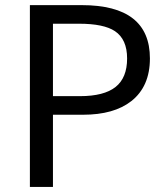

<svg xmlns="http://www.w3.org/2000/svg" viewBox="-20 -736 657 756"><path d="M97.7 0V-715.8H301.8Q570.3 -715.8 570.3 -505.9Q570.3 -395.5 497.1 -337.9Q428.7 -284.2 306.6 -284.2H188.5V0ZM188.5 -357.4H294.9Q389.6 -357.4 435.1 -393.6Q480.5 -429.7 480.5 -505.9Q480.5 -581.1 432.6 -613.3Q388.7 -642.6 291 -642.6H188.5Z"/></svg>

Font: Bpmf GenYo Gothic R
Style: R
Weight: 400
Foundry: But Ko
Version: Version 1.320